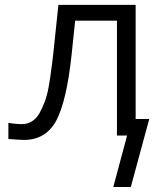

<svg xmlns="http://www.w3.org/2000/svg" viewBox="-20 -545 660 772"><path d="M435.5 207Q454.1 138.7 508.8 -66.4Q526.4 -66.4 580.1 -66.4Q561.5 2 505.9 207Q488.3 207 435.5 207ZM13.7 -50.8Q44.9 -45.9 67.4 -45.9Q89.8 -45.9 107.4 -56.6Q126 -67.4 138.7 -89.8Q151.4 -113.3 160.2 -136.7Q168.9 -159.2 175.8 -196.3Q182.6 -234.4 185.5 -260.7Q189.5 -287.1 194.3 -330.1Q201.2 -395.5 214.8 -525.4Q292 -525.4 525.4 -525.4Q525.4 -393.6 525.4 0Q506.8 0 450.2 0Q450.2 -115.2 450.2 -461.9Q408.2 -461.9 282.2 -461.9Q278.3 -426.8 267.6 -322.3Q248 -140.6 207 -61.5Q165 17.6 76.2 17.6Q58.6 17.6 13.7 13.7Q13.7 -7.8 13.7 -50.8Z"/></svg>

Font: Gothic A1
Style: Regular
Weight: 400
Designer: HanYang I&C Co.,Ltd.
Version: Version 2.50